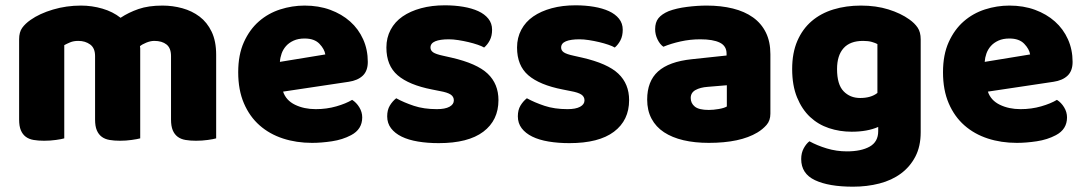

<svg xmlns="http://www.w3.org/2000/svg" viewBox="-20 -522 4089 723"><path d="M285 -501Q326 -501 365.5 -489.5Q405 -478 434 -455Q464 -475 501.5 -488Q539 -501 592 -501Q630 -501 666.5 -491Q703 -481 731.5 -459.5Q760 -438 777 -402.5Q794 -367 794 -316V-1Q784 2 762.5 5Q741 8 718 8Q696 8 678.5 5Q661 2 649 -7Q637 -16 630.5 -31.5Q624 -47 624 -72V-311Q624 -341 607 -354.5Q590 -368 561 -368Q547 -368 531 -361.5Q515 -355 507 -348Q508 -344 508 -340.5Q508 -337 508 -334V-1Q497 2 475.5 5Q454 8 432 8Q410 8 392.5 5Q375 2 363 -7Q351 -16 344.5 -31.5Q338 -47 338 -72V-311Q338 -341 319.5 -354.5Q301 -368 275 -368Q257 -368 244 -362.5Q231 -357 222 -352V-1Q212 2 190.5 5Q169 8 146 8Q124 8 106.5 5Q89 2 77 -7Q65 -16 58.5 -31.5Q52 -47 52 -72V-374Q52 -401 63.5 -417Q75 -433 95 -447Q129 -471 179.5 -486Q230 -501 285 -501Z M1155 16Q1096 16 1045.5 -0.5Q995 -17 957.5 -50Q920 -83 898.5 -133Q877 -183 877 -250Q877 -316 898.5 -363.5Q920 -411 955 -441.5Q990 -472 1035 -486.5Q1080 -501 1127 -501Q1180 -501 1223.5 -485Q1267 -469 1298.5 -441Q1330 -413 1347.5 -374Q1365 -335 1365 -289Q1365 -255 1346 -237Q1327 -219 1293 -214L1046 -177Q1057 -144 1091 -127.5Q1125 -111 1169 -111Q1210 -111 1246.5 -121.5Q1283 -132 1306 -146Q1322 -136 1333 -118Q1344 -100 1344 -80Q1344 -35 1302 -13Q1270 4 1230 10Q1190 16 1155 16ZM1127 -377Q1103 -377 1085.5 -369Q1068 -361 1057 -348.5Q1046 -336 1040.5 -320.5Q1035 -305 1034 -289L1205 -317Q1202 -337 1183 -357Q1164 -377 1127 -377Z M1857 -145Q1857 -69 1800 -26Q1743 17 1632 17Q1590 17 1554 11Q1518 5 1492.5 -7.5Q1467 -20 1452.5 -39Q1438 -58 1438 -84Q1438 -108 1448 -124.5Q1458 -141 1472 -152Q1501 -136 1538.5 -123.5Q1576 -111 1625 -111Q1656 -111 1672.5 -120Q1689 -129 1689 -144Q1689 -158 1677 -166Q1665 -174 1637 -179L1607 -185Q1520 -202 1477.5 -238.5Q1435 -275 1435 -343Q1435 -380 1451 -410Q1467 -440 1496 -460Q1525 -480 1565.5 -491Q1606 -502 1655 -502Q1692 -502 1724.5 -496.5Q1757 -491 1781 -480Q1805 -469 1819 -451.5Q1833 -434 1833 -410Q1833 -387 1824.5 -370.5Q1816 -354 1803 -343Q1795 -348 1779 -353.5Q1763 -359 1744 -363.5Q1725 -368 1705.5 -371Q1686 -374 1670 -374Q1637 -374 1619 -366.5Q1601 -359 1601 -343Q1601 -332 1611 -325Q1621 -318 1649 -312L1680 -305Q1776 -283 1816.5 -244.5Q1857 -206 1857 -145Z M2349 -145Q2349 -69 2292 -26Q2235 17 2124 17Q2082 17 2046 11Q2010 5 1984.5 -7.5Q1959 -20 1944.5 -39Q1930 -58 1930 -84Q1930 -108 1940 -124.5Q1950 -141 1964 -152Q1993 -136 2030.5 -123.5Q2068 -111 2117 -111Q2148 -111 2164.5 -120Q2181 -129 2181 -144Q2181 -158 2169 -166Q2157 -174 2129 -179L2099 -185Q2012 -202 1969.5 -238.5Q1927 -275 1927 -343Q1927 -380 1943 -410Q1959 -440 1988 -460Q2017 -480 2057.5 -491Q2098 -502 2147 -502Q2184 -502 2216.5 -496.5Q2249 -491 2273 -480Q2297 -469 2311 -451.5Q2325 -434 2325 -410Q2325 -387 2316.5 -370.5Q2308 -354 2295 -343Q2287 -348 2271 -353.5Q2255 -359 2236 -363.5Q2217 -368 2197.5 -371Q2178 -374 2162 -374Q2129 -374 2111 -366.5Q2093 -359 2093 -343Q2093 -332 2103 -325Q2113 -318 2141 -312L2172 -305Q2268 -283 2308.5 -244.5Q2349 -206 2349 -145Z M2649 -108Q2666 -108 2686.5 -111.5Q2707 -115 2717 -121V-201L2645 -195Q2617 -193 2599 -183Q2581 -173 2581 -153Q2581 -133 2596.5 -120.5Q2612 -108 2649 -108ZM2641 -501Q2695 -501 2739.5 -490Q2784 -479 2815.5 -456.5Q2847 -434 2864 -399.5Q2881 -365 2881 -318V-94Q2881 -68 2866.5 -51.5Q2852 -35 2832 -23Q2767 16 2649 16Q2596 16 2553.5 6Q2511 -4 2480.5 -24Q2450 -44 2433.5 -75Q2417 -106 2417 -147Q2417 -216 2458 -253Q2499 -290 2585 -299L2716 -313V-320Q2716 -349 2690.5 -361.5Q2665 -374 2617 -374Q2579 -374 2543 -366Q2507 -358 2478 -346Q2465 -355 2456 -373.5Q2447 -392 2447 -412Q2447 -438 2459.5 -453.5Q2472 -469 2498 -480Q2527 -491 2566.5 -496Q2606 -501 2641 -501Z M3222 -501Q3279 -501 3325.5 -486.5Q3372 -472 3404 -449Q3424 -435 3435.5 -418Q3447 -401 3447 -374V-24Q3447 29 3427 67.5Q3407 106 3372.5 131.5Q3338 157 3291.5 169Q3245 181 3192 181Q3101 181 3049 156.5Q2997 132 2997 77Q2997 54 3006.5 36.5Q3016 19 3028 10Q3057 26 3093.5 37Q3130 48 3169 48Q3223 48 3255 30Q3287 12 3287 -28V-44Q3246 -26 3187 -26Q3142 -26 3101.5 -39.5Q3061 -53 3030.5 -81.5Q3000 -110 2981.5 -155Q2963 -200 2963 -262Q2963 -323 2982.5 -368Q3002 -413 3036.5 -442.5Q3071 -472 3118.5 -486.5Q3166 -501 3222 -501ZM3284 -356Q3277 -360 3263.5 -364Q3250 -368 3230 -368Q3181 -368 3156.5 -340.5Q3132 -313 3132 -262Q3132 -204 3156.5 -178.5Q3181 -153 3219 -153Q3260 -153 3284 -172Z M3809 16Q3750 16 3699.5 -0.5Q3649 -17 3611.5 -50Q3574 -83 3552.5 -133Q3531 -183 3531 -250Q3531 -316 3552.5 -363.5Q3574 -411 3609 -441.5Q3644 -472 3689 -486.5Q3734 -501 3781 -501Q3834 -501 3877.5 -485Q3921 -469 3952.5 -441Q3984 -413 4001.5 -374Q4019 -335 4019 -289Q4019 -255 4000 -237Q3981 -219 3947 -214L3700 -177Q3711 -144 3745 -127.5Q3779 -111 3823 -111Q3864 -111 3900.5 -121.5Q3937 -132 3960 -146Q3976 -136 3987 -118Q3998 -100 3998 -80Q3998 -35 3956 -13Q3924 4 3884 10Q3844 16 3809 16ZM3781 -377Q3757 -377 3739.5 -369Q3722 -361 3711 -348.5Q3700 -336 3694.5 -320.5Q3689 -305 3688 -289L3859 -317Q3856 -337 3837 -357Q3818 -377 3781 -377Z"/></svg>

Font: BALOOCHETTANREGULAR
Style: Book
Weight: 400
Designer: Maithili Shingre and Ek Type
Foundry: Ek Type
Version: Version 1.100;PS 1.000;hotconv 1.0.88;makeotf.lib2.5.647800;